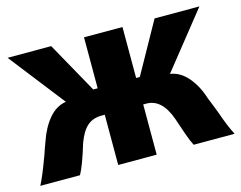

<svg xmlns="http://www.w3.org/2000/svg" viewBox="-80 -611 950 757"><g transform="rotate(-15 394.5 -232.5)"><path d="M316 -285V-493H473V-285H488L604 -493H787L606 -266Q647 -260 678 -223.5Q709 -187 725 -135Q743 -91 751 -69Q771 -11 791 28H624Q615 11 603.5 -21Q592 -53 580 -90Q549 -177 486 -177H473V28H316V-177H303Q267 -177 244 -156.5Q221 -136 205 -92Q179 -6 160 28H-2Q16 -6 46 -88Q51 -104 63 -136Q81 -189 111 -224.5Q141 -260 181 -266L4 -493H182L298 -285Z"/></g></svg>

Font: Gmarket Sans TTF Bold
Style: Regular
Weight: 700
Designer: Creative Director : Sungho Lee; Art Director : Kiwoong Choi; Project Manager : Sori Yang, Jongwook Yoon; Font Designer :
Foundry: Sandoll Inc.
Version: Version 1.000;hotconv 1.0.109;makeotfexe 2.5.65596